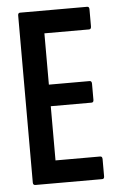

<svg xmlns="http://www.w3.org/2000/svg" viewBox="-50 -691 453 727"><g transform="rotate(-5 177.0 -327.5)"><path d="M55 0Q46 0 46 -10V-645Q46 -655 54 -655H309Q317 -655 317 -645V-580Q317 -569 309 -569H139V-374H294Q302 -374 302 -363V-302Q302 -292 294 -292H139V-86H309Q317 -86 317 -75V-10Q317 0 309 0Z"/></g></svg>

Font: Sofia Sans Extra Condensed SemiBold
Style: Regular
Weight: 600
Designer: Botio Nikoltchev, Ani Petrova
Foundry: lettersoup
Version: Version 4.101